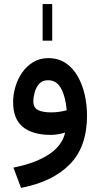

<svg xmlns="http://www.w3.org/2000/svg" viewBox="-20 -666 495 950"><path d="M190.9 -464.8V-646H238.3V-464.8ZM410.6 -94.2Q410.6 60.1 325.7 146.7Q240.7 233.4 84 263.7L46.4 163.1Q153.3 142.6 220.5 98.9Q287.6 55.2 302.2 -9.8Q286.1 -4.9 266.8 -1.7Q247.6 1.5 231.9 1.5Q142.1 1.5 93.5 -37.6Q44.9 -76.7 44.9 -160.6Q44.9 -198.2 56.2 -236.6Q67.4 -274.9 89.6 -306.9Q111.8 -338.9 144.3 -358.6Q176.8 -378.4 218.8 -378.4Q268.1 -378.4 304.2 -354.5Q340.3 -330.6 363.8 -289.8Q387.2 -249 398.9 -198.5Q410.6 -147.9 410.6 -94.2ZM232.4 -109.9Q253.4 -109.9 273.4 -112.8Q293.5 -115.7 310.1 -120.6Q305.2 -183.1 283.4 -226.1Q261.7 -269 217.8 -269Q189.5 -269 173.6 -251Q157.7 -232.9 151.4 -208.5Q145 -184.1 145 -165Q145 -133.3 168 -121.6Q190.9 -109.9 232.4 -109.9Z"/></svg>

Font: Vazirmatn RD UI Medium
Style: Regular
Weight: 500
Designer: Saber Rastikerdar
Foundry: Saber Rastikerdar
Version: Version 33.003